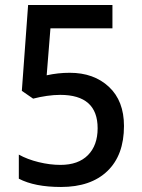

<svg xmlns="http://www.w3.org/2000/svg" viewBox="-20 -800 564 765"><path d="M223 -55Q118 -55 55 -88V-184Q89 -165 134 -154Q179 -143 221 -143Q292 -143 330.5 -182Q369 -221 369 -289Q369 -422 220 -422Q195 -422 167 -418Q139 -414 112 -407L67 -438L92 -780H428V-687H181L166 -500Q189 -505 211.5 -507.5Q234 -510 258 -510Q354 -510 414 -454Q474 -398 474 -298Q474 -182 408 -118.5Q342 -55 223 -55Z"/></svg>

Font: Noto Sans Malayalam UI SemiCondensed Medium
Style: Regular
Weight: 500
Width: 4
Designer: Jelle Bosma - Monotype Design Team
Foundry: Monotype Imaging Inc.
Version: Version 2.104; ttfautohint (v1.8.4.7-5d5b)